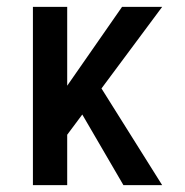

<svg xmlns="http://www.w3.org/2000/svg" viewBox="-20 -540 540 560"><path d="M340 0 220 -206 176 -147V0H76V-520H176V-290L336 -520H453L276 -282L453 0Z"/></svg>

Font: Iosevka Semibold
Style: Regular
Weight: 600
Monospace: yes
Designer: Belleve Invis
Foundry: Belleve Invis
Version: Version 33.2.3; ttfautohint (v1.8.4)